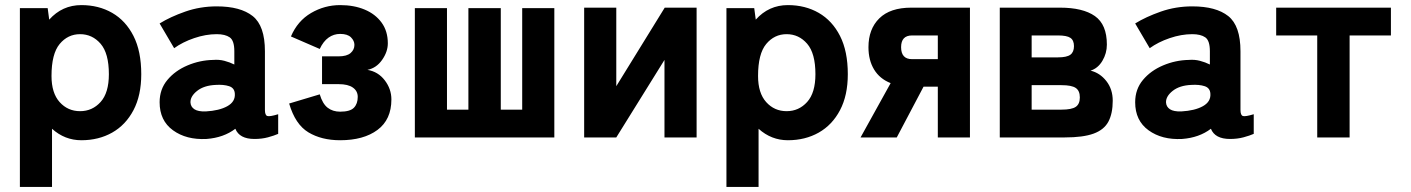

<svg xmlns="http://www.w3.org/2000/svg" viewBox="-20 -539 5534 753"><path d="M58 194V-507H167L173 -462Q224 -519 299 -519Q367 -519 420 -488.5Q473 -458 503.5 -398Q534 -338 534 -248Q534 -165 503.5 -107Q473 -49 420 -19Q367 11 299 11Q234 11 184 -34V194ZM294 -103Q342 -103 374.5 -139Q407 -175 407 -248Q407 -330 374.5 -367.5Q342 -405 294 -405Q246 -405 214 -366.5Q182 -328 182 -241Q182 -174 214 -138.5Q246 -103 294 -103Z M790 6Q711 10 658.5 -28Q606 -66 606 -138Q606 -189 636.5 -225.5Q667 -262 715.5 -282.5Q764 -303 816 -304Q839 -306 860 -300.5Q881 -295 899 -286V-338Q899 -380 881 -392.5Q863 -405 830 -405Q787 -405 741.5 -389.5Q696 -374 663 -350L606 -447Q648 -473 706.5 -493.5Q765 -514 830 -514Q923 -514 971 -476Q1019 -438 1019 -338V-108Q1019 -87 1028.5 -84Q1038 -81 1071 -91V-14Q1055 -7 1031 -0.5Q1007 6 978 6Q919 6 903 -34Q857 1 790 6ZM787 -102Q840 -105 871.5 -122.5Q903 -140 901 -171Q900 -194 878.5 -201Q857 -208 826 -206Q780 -204 753 -182.5Q726 -161 727 -137Q728 -120 742.5 -110.5Q757 -101 787 -102Z M1314 11Q1241 11 1189.5 -20Q1138 -51 1114 -133L1234 -169Q1245 -132 1265 -116.5Q1285 -101 1314 -101Q1353 -101 1368 -116.5Q1383 -132 1383 -159Q1383 -182 1364 -195.5Q1345 -209 1308 -209H1243V-318H1308Q1340 -318 1355 -331Q1370 -344 1370 -363Q1370 -379 1356.5 -392.5Q1343 -406 1314 -406Q1289 -406 1268.5 -391.5Q1248 -377 1234 -347L1121 -396Q1147 -457 1200 -488Q1253 -519 1314 -519Q1368 -519 1410 -501.5Q1452 -484 1476.5 -450.5Q1501 -417 1501 -369Q1501 -336 1478.5 -304Q1456 -272 1421 -265Q1463 -258 1489 -224Q1515 -190 1515 -149Q1515 -70 1460.5 -29.5Q1406 11 1314 11Z M1607 0V-507H1733V-109H1817V-507H1944V-109H2028V-507H2154V0Z M2271 0V-509H2397V-201L2587 -509H2712V0H2586V-304L2397 0Z M2829 194V-507H2938L2944 -462Q2995 -519 3070 -519Q3138 -519 3191 -488.5Q3244 -458 3274.5 -398Q3305 -338 3305 -248Q3305 -165 3274.5 -107Q3244 -49 3191 -19Q3138 11 3070 11Q3005 11 2955 -34V194ZM3065 -103Q3113 -103 3145.5 -139Q3178 -175 3178 -248Q3178 -330 3145.5 -367.5Q3113 -405 3065 -405Q3017 -405 2985 -366.5Q2953 -328 2953 -241Q2953 -174 2985 -138.5Q3017 -103 3065 -103Z M3355 0 3473 -213Q3430 -230 3408 -266.5Q3386 -303 3386 -354Q3386 -425 3428.5 -467Q3471 -509 3554 -509H3784V0H3658V-199H3602L3497 0ZM3557 -307H3658V-400H3557Q3514 -400 3514 -354Q3514 -307 3557 -307Z M3901 0V-509H4137Q4227 -509 4274 -476Q4321 -443 4321 -364Q4321 -330 4303.5 -300.5Q4286 -271 4257 -262Q4294 -253 4319 -221Q4344 -189 4344 -144Q4344 -94 4327 -62Q4310 -30 4269 -15Q4228 0 4156 0ZM4026 -109H4143Q4183 -109 4199 -120Q4215 -131 4215 -157Q4215 -183 4199 -194Q4183 -205 4143 -205H4026ZM4026 -314H4129Q4164 -314 4178 -324.5Q4192 -335 4192 -358Q4192 -381 4178 -390.5Q4164 -400 4129 -400H4026Z M4616 6Q4537 10 4484.5 -28Q4432 -66 4432 -138Q4432 -189 4462.5 -225.5Q4493 -262 4541.5 -282.5Q4590 -303 4642 -304Q4665 -306 4686 -300.5Q4707 -295 4725 -286V-338Q4725 -380 4707 -392.5Q4689 -405 4656 -405Q4613 -405 4567.5 -389.5Q4522 -374 4489 -350L4432 -447Q4474 -473 4532.5 -493.5Q4591 -514 4656 -514Q4749 -514 4797 -476Q4845 -438 4845 -338V-108Q4845 -87 4854.5 -84Q4864 -81 4897 -91V-14Q4881 -7 4857 -0.5Q4833 6 4804 6Q4745 6 4729 -34Q4683 1 4616 6ZM4613 -102Q4666 -105 4697.5 -122.5Q4729 -140 4727 -171Q4726 -194 4704.5 -201Q4683 -208 4652 -206Q4606 -204 4579 -182.5Q4552 -161 4553 -137Q4554 -120 4568.5 -110.5Q4583 -101 4613 -102Z M5146 0V-400H4985V-509H5435V-400H5273V0Z"/></svg>

Font: Zen Kaku Gothic New Black
Style: Regular
Weight: 900
Designer: Yoshimichi Ohira
Foundry: Positype
Version: Version 1.001